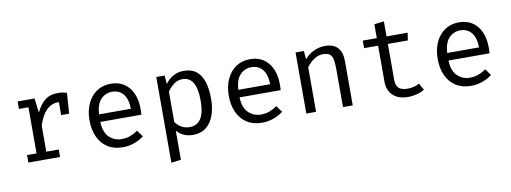

<svg xmlns="http://www.w3.org/2000/svg" viewBox="-68 -1063 4443 1671"><g transform="rotate(-10 2154.0 -228.0)"><path d="M108.2 0V-66.2H192.3V-473.8H108.2V-540H257.9L273.8 -412.3Q305.1 -479 349.7 -515.4Q394.4 -551.8 467.7 -551.8Q490.3 -551.8 507.9 -548.5Q525.6 -545.1 544.1 -540L531.8 -357.4H461V-472.3Q459 -472.3 456.4 -472.3Q332.3 -472.3 278.5 -294.9V-66.2H388.2V0Z M786.2 -239.5Q789.7 -145.6 835.6 -102.8Q881.5 -60 944.1 -60Q985.6 -60 1019 -72.3Q1052.3 -84.6 1088.2 -108.7L1128.7 -51.8Q1091.3 -22.1 1042.6 -5.1Q993.8 11.8 943.1 11.8Q864.1 11.8 809 -23.6Q753.8 -59 724.9 -122.3Q695.9 -185.6 695.9 -269.2Q695.9 -351.3 724.9 -414.9Q753.8 -478.5 806.9 -514.9Q860 -551.3 931.8 -551.3Q1033.8 -551.3 1092.6 -480.5Q1151.3 -409.7 1151.3 -286.7Q1151.3 -272.8 1150.5 -260.5Q1149.7 -248.2 1149.2 -239.5ZM932.8 -480.5Q872.8 -480.5 832.3 -437.9Q791.8 -395.4 786.7 -306.2H1068.2Q1066.7 -392.8 1030.3 -436.7Q993.8 -480.5 932.8 -480.5Z M1575.4 -551.3Q1647.2 -551.3 1690 -516.4Q1732.8 -481.5 1751.8 -418.2Q1770.8 -354.9 1770.8 -270.3Q1770.8 -188.7 1747.9 -124.9Q1725.1 -61 1679 -24.6Q1632.8 11.8 1562.6 11.8Q1473.8 11.8 1420 -50.8V206.7L1333.8 217.4V-540H1407.2L1414.4 -464.6Q1444.1 -506.2 1485.1 -528.7Q1526.2 -551.3 1575.4 -551.3ZM1554.9 -482.1Q1510.3 -482.1 1475.9 -455.1Q1441.5 -428.2 1420 -395.4V-127.7Q1441 -96.4 1473.1 -78.2Q1505.1 -60 1543.6 -60Q1610.8 -60 1644.6 -111.3Q1678.5 -162.6 1678.5 -270.8Q1678.5 -482.1 1554.9 -482.1Z M2016.9 -239.5Q2020.5 -145.6 2066.4 -102.8Q2112.3 -60 2174.9 -60Q2216.4 -60 2249.7 -72.3Q2283.1 -84.6 2319 -108.7L2359.5 -51.8Q2322.1 -22.1 2273.3 -5.1Q2224.6 11.8 2173.8 11.8Q2094.9 11.8 2039.7 -23.6Q1984.6 -59 1955.6 -122.3Q1926.7 -185.6 1926.7 -269.2Q1926.7 -351.3 1955.6 -414.9Q1984.6 -478.5 2037.7 -514.9Q2090.8 -551.3 2162.6 -551.3Q2264.6 -551.3 2323.3 -480.5Q2382.1 -409.7 2382.1 -286.7Q2382.1 -272.8 2381.3 -260.5Q2380.5 -248.2 2380 -239.5ZM2163.6 -480.5Q2103.6 -480.5 2063.1 -437.9Q2022.6 -395.4 2017.4 -306.2H2299Q2297.4 -392.8 2261 -436.7Q2224.6 -480.5 2163.6 -480.5Z M2564.6 0V-540H2637.9L2644.6 -465.1Q2677.4 -506.7 2726.7 -529Q2775.9 -551.3 2823.1 -551.3Q2902.6 -551.3 2938.7 -509.2Q2974.9 -467.2 2974.9 -392.3V0H2888.7V-328.7Q2888.7 -384.1 2882.6 -417.9Q2876.4 -451.8 2856.7 -467.7Q2836.9 -483.6 2796.4 -483.6Q2764.6 -483.6 2736.7 -469.7Q2708.7 -455.9 2686.9 -435.1Q2665.1 -414.4 2650.8 -393.3V0Z M3608.7 -27.2Q3581 -8.7 3541.5 1.5Q3502.1 11.8 3464.1 11.8Q3376.9 11.8 3329.7 -33.8Q3282.6 -79.5 3282.6 -151.3V-473.3H3158.5V-540H3282.6V-662.6L3368.7 -672.8V-540H3555.4L3545.1 -473.3H3368.7V-152.3Q3368.7 -107.2 3392.6 -83.6Q3416.4 -60 3471.8 -60Q3502.1 -60 3527.7 -67.2Q3553.3 -74.4 3575.4 -85.6Z M3863.1 -239.5Q3866.7 -145.6 3912.6 -102.8Q3958.5 -60 4021 -60Q4062.6 -60 4095.9 -72.3Q4129.2 -84.6 4165.1 -108.7L4205.6 -51.8Q4168.2 -22.1 4119.5 -5.1Q4070.8 11.8 4020 11.8Q3941 11.8 3885.9 -23.6Q3830.8 -59 3801.8 -122.3Q3772.8 -185.6 3772.8 -269.2Q3772.8 -351.3 3801.8 -414.9Q3830.8 -478.5 3883.8 -514.9Q3936.9 -551.3 4008.7 -551.3Q4110.8 -551.3 4169.5 -480.5Q4228.2 -409.7 4228.2 -286.7Q4228.2 -272.8 4227.4 -260.5Q4226.7 -248.2 4226.2 -239.5ZM4009.7 -480.5Q3949.7 -480.5 3909.2 -437.9Q3868.7 -395.4 3863.6 -306.2H4145.1Q4143.6 -392.8 4107.2 -436.7Q4070.8 -480.5 4009.7 -480.5Z"/></g></svg>

Font: FiraCode Nerd Font
Style: Regular
Weight: 400
Designer: Carrois Corporate, Edenspiekermann AG, Nikita Prokopov
Foundry: Carrois Corporate, Edenspiekermann AG, Nikita Prokopov
Version: Version 6.002;Nerd Fonts 3.4.0